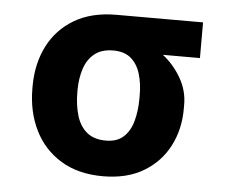

<svg xmlns="http://www.w3.org/2000/svg" viewBox="-44 -578 759 638"><g transform="rotate(5 335.5 -259.0)"><path d="M62.5 -258.5V-269.9Q62.9 -343.4 92.5 -402Q122.2 -460.6 179.5 -494.5Q236.9 -528.4 319.6 -528.4H608.3V-409.4H484.7Q521.3 -381 545.6 -339Q570 -296.9 569.6 -248.6V-238.6Q570 -168.7 540.8 -112.4Q511.7 -56.1 456.1 -23.1Q400.6 9.9 321 9.9Q238.3 9.9 180.6 -25.4Q122.9 -60.7 92.9 -121.4Q62.9 -182.2 62.5 -258.5ZM212.4 -269.9V-258.5Q212.7 -217.3 222.8 -183.2Q233 -149.1 256.6 -129.1Q280.2 -109 321 -109Q358 -109 379.6 -129.1Q401.3 -149.1 410.5 -183.2Q419.7 -217.3 419.7 -258.5V-269.9Q419.7 -307.5 410.3 -339.3Q400.9 -371.1 379.1 -390.3Q357.2 -409.4 319.6 -409.4Q280.5 -409.4 256.9 -390.3Q233.3 -371.1 223 -339.3Q212.7 -307.5 212.4 -269.9Z"/></g></svg>

Font: Inter UI
Style: Bold
Weight: 700
Designer: Rasmus Andersson
Foundry: rsms
Version: 3.2;8d6f07862